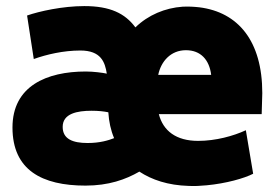

<svg xmlns="http://www.w3.org/2000/svg" viewBox="-20 -578 904 631"><path d="M500 -332H674C668 -381 640 -413 591 -413C541 -413 509 -376 500 -332ZM261 32C118 32 21 -19 21 -159C21 -295 133 -343 262 -343C287 -343 317 -339 331 -336C325 -374 312 -412 244 -412C188 -412 133 -399 91 -384L69 -527C109 -541 186 -558 257 -558C342 -558 391 -534 425 -488C467 -529 523 -552 580 -556C599 -557 617 -556 635 -554C763 -538 842 -443 842 -272C842 -250 840 -224 840 -203H502C516 -148 559 -115 631 -115C689 -115 747 -131 788 -150L812 -7C783 8 723 25 659 31C639 33 619 34 600 33C532 31 479 13 438 -14C393 12 337 32 261 32ZM336 -209C321 -212 304 -214 281 -214C234 -214 186 -205 186 -161C186 -121 219 -108 268 -108C309 -108 337 -117 355 -124C344 -150 338 -178 336 -209Z"/></svg>

Font: Repo ExtraBold
Style: Bold
Weight: 700
Designer: Stefan Peev
Foundry: Context Ltd
Version: Version 1.502